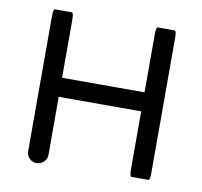

<svg xmlns="http://www.w3.org/2000/svg" viewBox="-77 -756 890 844"><g transform="rotate(10 368.5 -334.0)"><path d="M93.8 -39.1V-641.6Q93.8 -673.8 101.6 -673.8H176.8Q184.6 -673.8 184.6 -641.6V-382.8H552.7V-641.6Q552.7 -673.8 560.5 -673.8Q560.5 -673.8 635.7 -673.8Q643.6 -673.8 643.6 -641.6V-39.1Q643.6 -6.8 635.7 -6.8Q635.7 -6.8 560.5 -6.8Q552.7 -6.8 552.7 -39.1V-297.9H184.6V-39.1Q184.6 -20.5 170.9 -7.3Q157.2 5.9 138.7 5.9Q120.1 5.9 106.9 -7.3Q93.8 -20.5 93.8 -39.1Z"/></g></svg>

Font: YuPearl-Regular
Style: Regular
Weight: 400
Designer: Max Yao
Foundry: Max-Everyday
Version: Version 1.011; ttfautohint (v1.8.3)